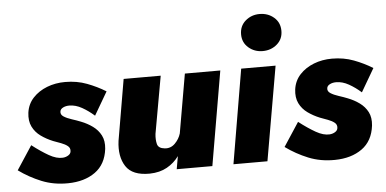

<svg xmlns="http://www.w3.org/2000/svg" viewBox="-50 -815 1876 934"><g transform="rotate(-5 887.5 -347.5)"><path d="M84 -178 8 -62Q59 -25 118 -1Q177 23 247 22Q327 21 379.5 -16.5Q432 -54 441 -129Q445 -168 431 -195Q417 -222 391.5 -240.5Q366 -259 335 -271Q315 -279 291.5 -286.5Q268 -294 252.5 -304Q237 -314 240 -330Q242 -341 255 -347.5Q268 -354 285 -354Q316 -354 347 -336.5Q378 -319 406 -294L472 -407Q430 -433 381 -451.5Q332 -470 275 -470Q227 -470 186 -454Q145 -438 117.5 -408.5Q90 -379 84 -337Q79 -297 93 -268.5Q107 -240 133.5 -221Q160 -202 192 -189Q211 -182 230 -175Q249 -168 261.5 -158Q274 -148 272 -132Q271 -120 259 -112.5Q247 -105 232 -104Q202 -102 165 -123Q128 -144 84 -178Z M691 -180 741 -460H560L509 -162Q499 -86 530.5 -37.5Q562 11 647 10Q696 9 731.5 -11Q767 -31 790 -63L779 0H953L1032 -460H859L809 -172Q801 -145 780 -124Q759 -103 730 -106Q699 -109 693.5 -130.5Q688 -152 691 -180Z M1134 -460 1056 0H1222L1302 -460ZM1148 -626Q1148 -586 1177 -561Q1206 -536 1246 -536Q1287 -536 1316 -561Q1345 -586 1345 -626Q1345 -667 1316 -692Q1287 -717 1246 -717Q1206 -717 1177 -692Q1148 -667 1148 -626Z M1387 -178 1311 -62Q1362 -25 1421 -1Q1480 23 1550 22Q1630 21 1682.5 -16.5Q1735 -54 1744 -129Q1748 -168 1734 -195Q1720 -222 1694.5 -240.5Q1669 -259 1638 -271Q1618 -279 1594.5 -286.5Q1571 -294 1555.5 -304Q1540 -314 1543 -330Q1545 -341 1558 -347.5Q1571 -354 1588 -354Q1619 -354 1650 -336.5Q1681 -319 1709 -294L1775 -407Q1733 -433 1684 -451.5Q1635 -470 1578 -470Q1530 -470 1489 -454Q1448 -438 1420.5 -408.5Q1393 -379 1387 -337Q1382 -297 1396 -268.5Q1410 -240 1436.5 -221Q1463 -202 1495 -189Q1514 -182 1533 -175Q1552 -168 1564.5 -158Q1577 -148 1575 -132Q1574 -120 1562 -112.5Q1550 -105 1535 -104Q1505 -102 1468 -123Q1431 -144 1387 -178Z"/></g></svg>

Font: Jost* 800 Heavy Italic
Style: Italic
Weight: 800
Italic angle: -10°
Version: Version 3.200; ttfautohint (v0.97) -l 8 -r 50 -G 200 -x 14 -